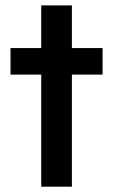

<svg xmlns="http://www.w3.org/2000/svg" viewBox="-20 -701 425 721"><path d="M134.8 -420.9H19.5V-520.5H134.8V-680.7H250V-520.5H365.2V-420.9H250V0H134.8Z"/></svg>

Font: Reddit Sans Chocolate SemiBold
Style: Regular
Weight: 600
Designer: Stephen Hutchings
Foundry: Reddit
Version: Version 1.011